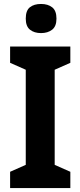

<svg xmlns="http://www.w3.org/2000/svg" viewBox="-20 -949 406 969"><path d="M335 0H31V-82L110 -117V-597L31 -632V-714H335V-632L256 -597V-117L335 -82ZM187 -929Q222 -929 243.5 -912Q265 -895 265 -855Q265 -816 243 -799Q221 -782 187 -782Q153 -782 131.5 -799Q110 -816 110 -855Q110 -896 131 -912.5Q152 -929 187 -929Z"/></svg>

Font: Noto Sans Thai SemiCondensed
Style: Bold
Weight: 700
Width: 4
Designer: Monotype Design Team
Foundry: Monotype Imaging Inc.
Version: Version 2.001